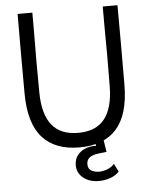

<svg xmlns="http://www.w3.org/2000/svg" viewBox="-61 -783 812 1038"><g transform="rotate(-5 345.0 -264.0)"><path d="M154 -627Q153 -548 153 -474Q153 -400 154 -300Q155 -182 202 -123Q249 -64 345 -64Q441 -64 488 -123Q535 -182 536 -300Q537 -400 537 -474Q537 -548 536 -627Q536 -680 536 -733H616Q617 -511 616 -300Q615 -139 546 -62Q477 15 345 15Q213 15 144 -62Q75 -139 74 -300Q73 -511 74 -733H154Q154 -680 154 -627ZM316 110Q316 64 350.5 38Q385 12 435 14L426 -25H476L488 52L451 56Q412 60 395.5 73Q379 86 379 109Q379 135 397.5 145Q416 155 438 155Q459 155 482.5 146.5Q506 138 522 120L544 163Q527 183 497 194Q467 205 433 205Q383 205 349.5 178.5Q316 152 316 110Z"/></g></svg>

Font: Kreadon
Style: Regular
Weight: 400
Designer: kohakuno
Foundry: StudioGnu
Version: Version 1.000;Glyphs 3.1.2 (3151)